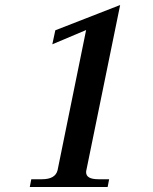

<svg xmlns="http://www.w3.org/2000/svg" viewBox="-20 -747 613 767"><path d="M105 -31H148Q201 -31 210 -67L324 -627L189 -570L201 -626L460 -727L325 -67Q324 -64 324 -59Q324 -31 373 -31H416L410 0H99Z"/></svg>

Font: Taviraj Medium
Style: Italic
Weight: 500
Italic angle: -12°
Designer: Katatrad Team
Foundry: CadsonDemak
Version: Version 1.001